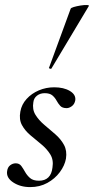

<svg xmlns="http://www.w3.org/2000/svg" viewBox="-20 -752 383 783"><path d="M103 11Q63 11 34 -8Q5 -27 9 -54Q11 -70 21.5 -78Q32 -86 44 -86Q59 -86 67 -75Q75 -64 82.5 -50.5Q90 -37 102.5 -26Q115 -15 139 -15Q163 -15 177 -28.5Q191 -42 194 -69Q199 -100 185 -122.5Q171 -145 148.5 -163.5Q126 -182 104 -200.5Q82 -219 69.5 -242Q57 -265 63 -297Q68 -326 88.5 -348.5Q109 -371 138.5 -383.5Q168 -396 201 -396Q240 -396 265 -381Q290 -366 287 -343Q284 -327 273 -319Q262 -311 252 -311Q234 -311 225.5 -320.5Q217 -330 210.5 -342Q204 -354 193.5 -363Q183 -372 162 -372Q144 -372 131 -362Q118 -352 116 -335Q111 -306 124.5 -284Q138 -262 160.5 -243Q183 -224 205.5 -204.5Q228 -185 241 -161Q254 -137 249 -105Q244 -77 224 -50Q204 -23 173 -6Q142 11 103 11ZM190 -473Q189 -470 183.5 -472Q178 -474 180 -476L268 -716Q269 -720 281 -723.5Q293 -727 308.5 -729.5Q324 -732 334.5 -731.5Q345 -731 342 -727Z"/></svg>

Font: Cormorant Light Medium
Style: Italic
Weight: 500
Italic angle: -10°
Version: Version 4.000